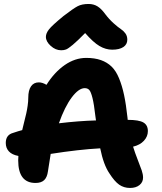

<svg xmlns="http://www.w3.org/2000/svg" viewBox="-20 -951 807 958"><path d="M285.2 -700.2Q257.3 -700.2 233.2 -721.9Q209 -743.7 209 -767.1Q209 -784.7 224.4 -804.4Q239.7 -824.2 296.9 -871.1Q345.7 -908.7 367.2 -919.9Q388.7 -931.2 421.9 -931.2Q447.3 -931.2 466.6 -919.2Q485.8 -907.2 504.9 -880.9Q524.4 -855 547.1 -834.7Q569.8 -814.5 583.3 -805.7Q596.7 -796.9 606 -783.9Q615.2 -771 615.2 -752.9Q615.2 -729.5 595.5 -716.3Q575.7 -703.1 540 -703.1Q507.3 -703.1 476.3 -721.4Q445.3 -739.7 404.8 -786.1Q365.7 -746.1 343 -727.3Q320.3 -708.5 309.8 -704.3Q299.3 -700.2 285.2 -700.2ZM628.9 -13.2Q598.1 -13.2 574.7 -29.5Q551.3 -45.9 525.9 -85.9Q496.6 -128.4 480 -210.9Q373 -205.1 232.9 -183.1Q224.1 -131.8 219.2 -96.2Q215.3 -66.4 200.4 -52.2Q185.5 -38.1 157.2 -38.1Q70.8 -38.1 70.8 -150.9Q70.8 -154.3 71.3 -161.9Q71.8 -169.4 71.8 -172.9Q40 -178.7 24.4 -195.6Q8.8 -212.4 8.8 -237.8Q8.8 -278.3 45.9 -288.1Q73.2 -297.4 90.8 -301.8Q94.2 -316.4 100.8 -343Q107.4 -369.6 111.1 -385.3Q114.7 -400.9 117.9 -422.9Q121.1 -444.8 121.1 -463.9Q121.1 -500.5 134.8 -520.3Q148.4 -540 173.8 -540Q191.4 -540 211.9 -527.8Q251.5 -590.8 303 -626.5Q354.5 -662.1 410.2 -662.1Q452.6 -662.1 483.6 -651.1Q514.6 -640.1 536.6 -618.9Q558.6 -597.7 574 -560.3Q589.4 -522.9 599.1 -476.8Q608.9 -430.7 616.2 -363.8Q616.2 -361.8 616.7 -358.4Q617.2 -355 617.2 -353Q673.3 -353 695.6 -339.8Q717.8 -326.7 717.8 -296.9Q717.8 -270 698.2 -248.8Q678.7 -227.5 644 -219.2Q653.3 -189 666.7 -155Q680.2 -121.1 687 -101.1Q693.8 -81.1 693.8 -64.9Q693.8 -42 676 -27.6Q658.2 -13.2 628.9 -13.2ZM402.8 -511.2Q372.6 -511.2 337.6 -464.4Q302.7 -417.5 273.9 -335.9Q372.6 -347.7 459 -350.1Q458.5 -353.5 457.5 -360.1Q456.5 -366.7 456.1 -370.1Q449.2 -431.2 441.4 -462.2Q433.6 -493.2 425.3 -502.2Q417 -511.2 402.8 -511.2Z"/></svg>

Font: Shantell Sans Irregular Bouncy
Style: Bold
Weight: 700
Designer: Stephen Nixon, Anya Danilova, Shantell Martin
Foundry: Arrow Type
Version: Version 1.006;[9816181b4]